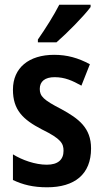

<svg xmlns="http://www.w3.org/2000/svg" viewBox="-20 -852 437 816"><path d="M365 -822V-832H232C209 -787 175 -733 141 -684V-672H220C265 -711 337 -784 365 -822ZM367 -221C367 -309 314 -348 241 -388C165 -427 149 -443 149 -474C149 -506 171 -524 212 -524C256 -524 288 -509 326 -488L362 -579C312 -606 265 -619 210 -619C103 -619 35 -564 35 -471C35 -385 77 -344 158 -302C240 -262 250 -242 250 -211C250 -174 227 -152 179 -152C129 -152 74 -172 35 -196V-87C77 -67 121 -56 180 -56C297 -56 367 -111 367 -221Z"/></svg>

Font: Noto Sans Malayalam UI Condensed SemiBold
Style: Regular
Weight: 600
Width: 3
Designer: Jelle Bosma - Monotype Design Team
Foundry: Monotype Imaging Inc.
Version: Version 2.104